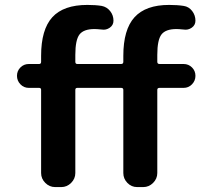

<svg xmlns="http://www.w3.org/2000/svg" viewBox="-20 -760 878 780"><path d="M97 -403Q77 -403 63 -417.5Q49 -432 49 -452Q49 -472 63 -486Q77 -500 97 -500H139Q147 -500 147 -509V-533Q147 -640 192.5 -690Q238 -740 335 -740Q369 -740 393 -736Q414 -732 427.5 -715Q441 -698 441 -676Q441 -658 426 -647.5Q411 -637 393 -640Q373 -642 364 -642Q320 -642 303 -620Q286 -598 286 -537V-509Q286 -500 294 -500H472Q481 -500 481 -509V-533Q481 -640 526.5 -690Q572 -740 667 -740Q701 -740 726 -736Q747 -733 760.5 -715.5Q774 -698 774 -676Q774 -658 759 -647.5Q744 -637 726 -640Q706 -642 697 -642Q653 -642 636 -620Q619 -598 619 -537V-509Q619 -500 628 -500H726Q746 -500 760 -486Q774 -472 774 -452Q774 -432 760 -417.5Q746 -403 726 -403H628Q619 -403 619 -395V-57Q619 -34 602 -17Q585 0 562 0H537Q514 0 497.5 -17Q481 -34 481 -57V-395Q481 -403 472 -403H294Q286 -403 286 -395V-57Q286 -34 269 -17Q252 0 229 0H204Q181 0 164 -17Q147 -34 147 -57V-395Q147 -403 139 -403Z"/></svg>

Font: Rounded Mplus 1c Bold
Style: Bold
Weight: 700
Version: Version 1.059.20150529